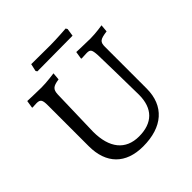

<svg xmlns="http://www.w3.org/2000/svg" viewBox="-208 -931 1097 1097"><g transform="rotate(-45 340.5 -383.0)"><path d="M203 -719C203 -719 288 -720 347 -720L489 -721L496 -768L490 -778C490 -778 411 -772 361 -772C302 -772 207 -773 207 -773L197 -728ZM327 12C484 12 575 -68 575 -208V-544C575 -585 586 -593 644 -601L648 -646C648 -646 594 -637 551 -637C513 -637 438 -640 438 -640L431 -596L433 -592C433 -592 464 -594 476 -594C505 -594 510 -586 513 -540C513 -540 519 -284 519 -214C519 -104 460 -45 351 -45C243 -45 184 -118 184 -250L192 -544C194 -582 206 -594 256 -601L260 -646C260 -646 198 -637 155 -637C117 -637 42 -640 42 -640L35 -596L37 -592C37 -592 59 -594 71 -594C101 -594 108 -583 108 -540V-209C108 -68 187 12 327 12Z"/></g></svg>

Font: Alegreya SC
Style: Regular
Weight: 400
Designer: Juan Pablo del Peral
Foundry: Huerta Tipografica
Version: Version 2.007;PS 002.007;hotconv 1.0.88;makeotf.lib2.5.64775